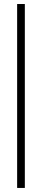

<svg xmlns="http://www.w3.org/2000/svg" viewBox="-20 -927 208 947"><path d="M102.5 0V-907.2H64.5V0Z"/></svg>

Font: Caledo
Style: Light
Weight: 300
Designer: BSozoo
Foundry: BSozoo
Version: Version 002.000